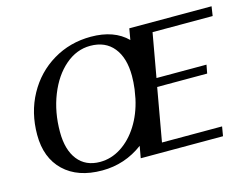

<svg xmlns="http://www.w3.org/2000/svg" viewBox="-98 -873 1361 1046"><g transform="rotate(-15 582.5 -350.0)"><path d="M818 -647 774 -400H1056L1047 -352H765L712 -53H1051L1042 0H578L590 -67Q487 10 359 10Q222 10 144 -64.5Q66 -139 66 -269Q66 -394 121 -494.5Q176 -595 272 -652.5Q368 -710 486 -710Q617 -710 690 -637L701 -700H1165L1157 -647ZM634 -320 643 -372Q648 -412 648 -446Q648 -548 601.5 -605.5Q555 -663 470 -663Q393 -663 329 -608Q265 -553 227.5 -458.5Q190 -364 190 -252Q190 -151 234.5 -94.5Q279 -38 360 -38Q423 -38 479 -74Q535 -110 575.5 -174Q616 -238 634 -320Z"/></g></svg>

Font: Fahkwang Medium
Style: Italic
Weight: 500
Italic angle: -10°
Version: Version 1.000; ttfautohint (v1.6)